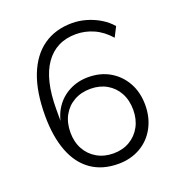

<svg xmlns="http://www.w3.org/2000/svg" viewBox="-131 -819 862 934"><g transform="rotate(-20 300.0 -352.5)"><path d="M324 8Q242 8 184.5 -32Q127 -72 97.5 -149Q68 -226 68 -334Q68 -457 101 -541.5Q134 -626 196 -669.5Q258 -713 345 -713Q381 -713 417.5 -702.5Q454 -692 486.5 -672.5Q519 -653 542 -626L516 -575Q479 -617 435 -636.5Q391 -656 344 -656Q292 -656 252.5 -636Q213 -616 185.5 -577Q158 -538 144 -480Q130 -422 130 -345V-252H124Q131 -310 158.5 -351.5Q186 -393 230.5 -416Q275 -439 328 -439Q392 -439 440.5 -410.5Q489 -382 516.5 -332Q544 -282 544 -217Q544 -152 516 -100.5Q488 -49 438 -20.5Q388 8 324 8ZM319 -48Q367 -48 403.5 -69.5Q440 -91 460.5 -128.5Q481 -166 481 -215Q481 -265 460.5 -302.5Q440 -340 403.5 -361Q367 -382 319 -382Q271 -382 234 -361Q197 -340 176.5 -302.5Q156 -265 156 -215Q156 -166 176.5 -128.5Q197 -91 234 -69.5Q271 -48 319 -48Z"/></g></svg>

Font: Nunito Sans 11pt Light
Style: Regular
Weight: 300
Version: Version 3.101;gftools[0.9.27]